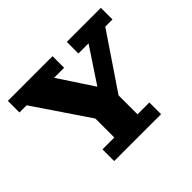

<svg xmlns="http://www.w3.org/2000/svg" viewBox="-151 -897 1112 1112"><g transform="rotate(-45 405.0 -341.0)"><path d="M317 -241 83 -587H24V-682H390V-587H308L470 -341H427L590 -587H507V-682H786V-587H727L493 -241ZM213 0V-96H310V-352H500V-96H597V0Z"/></g></svg>

Font: Montagu Slab 24pt
Style: Bold
Weight: 700
Designer: Florian Karsten
Foundry: Florian Karsten
Version: Version 1.000